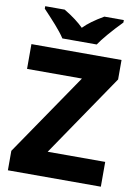

<svg xmlns="http://www.w3.org/2000/svg" viewBox="-100 -1001 779 1068"><g transform="rotate(10 289.5 -467.5)"><path d="M192 -775H386C406 -806 456 -865 511 -921V-935H401C351 -906 313 -878 288 -852C263 -877 226 -906 177 -935H67V-921C116 -869 166 -816 192 -775ZM21 0H546V-140H221L537 -604V-714H28V-574H338L21 -110Z"/></g></svg>

Font: Kathrein 85 Heavy
Style: Regular
Weight: 900
Designer: Lazydogs Typefoundry, based on Open Sans by Ascender Corporation
Foundry: Lazydogs Typefoundry
Version: Version 1.003;PS 001.003;hotconv 1.0.88;makeotf.lib2.5.64775